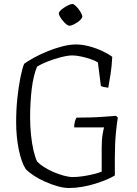

<svg xmlns="http://www.w3.org/2000/svg" viewBox="-20 -943 686 963"><path d="M326 0Q300 0 268.5 -9Q237 -18 205.5 -32Q174 -46 148.5 -63Q123 -80 109 -95Q87 -129 74 -193.5Q61 -258 61 -331Q61 -393 67 -450Q73 -507 82 -552.5Q91 -598 101 -623Q120 -637 151 -654Q182 -671 219 -686Q256 -701 293 -710.5Q330 -720 361 -720Q392 -720 426.5 -711Q461 -702 492 -687.5Q523 -673 543 -658Q541 -613 534.5 -571Q528 -529 523 -503Q507 -505 499 -507Q491 -509 486 -512L471 -630Q459 -638 436 -646Q413 -654 387.5 -659.5Q362 -665 343 -665Q321 -665 287 -656.5Q253 -648 220 -635Q187 -622 166 -609Q157 -588 150 -559Q143 -530 139 -496Q135 -462 133 -426Q131 -390 131 -355Q131 -310 135.5 -266.5Q140 -223 148 -188.5Q156 -154 166 -133Q178 -120 199.5 -106Q221 -92 247.5 -80.5Q274 -69 300 -62Q326 -55 345 -55Q367 -55 395 -59Q423 -63 449 -69.5Q475 -76 490 -82V-200Q490 -241 494.5 -268Q499 -295 502 -304H352Q352 -321 356 -334.5Q360 -348 364 -353Q398 -353 433 -354Q468 -355 501.5 -357.5Q535 -360 562 -362L571 -353Q567 -333 561.5 -278Q556 -223 556 -152V-63Q542 -54 516.5 -43Q491 -32 459 -22Q427 -12 392.5 -6Q358 0 326 0ZM328 -814Q322 -814 313 -821Q304 -828 295.5 -838.5Q287 -849 281 -859Q275 -869 275 -876Q275 -882 283 -890Q291 -898 302.5 -905.5Q314 -913 325 -918Q336 -923 343 -923Q349 -923 357.5 -915.5Q366 -908 374 -897.5Q382 -887 387.5 -876.5Q393 -866 393 -860Q393 -855 386 -846.5Q379 -838 368 -831Q357 -824 346.5 -819Q336 -814 328 -814Z"/></svg>

Font: Texturina 12pt Thin
Style: Regular
Weight: 250
Designer: Guillermo Torres Carreño
Foundry: Omnibus-Type
Version: Version 1.002